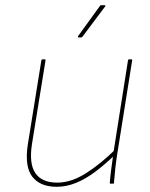

<svg xmlns="http://www.w3.org/2000/svg" viewBox="-20 -706 575 738"><path d="M198 12Q134 12 104 -27Q74 -66 87 -151L139 -474Q140 -478 144 -478H151Q156 -478 155 -474L103 -153Q91 -77 116 -40.5Q141 -4 200 -4Q253 -4 309.5 -39.5Q366 -75 427 -135L424 -113Q385 -75 347 -46.5Q309 -18 272 -3Q235 12 198 12ZM405 0Q404 0 403 -0.5Q402 -1 402 -3Q404 -29 407.5 -55.5Q411 -82 415 -110L416 -119L472 -474Q473 -477 474 -477.5Q475 -478 477 -478H484Q489 -478 488 -474L430 -110Q426 -85 423 -57Q420 -29 418 -3Q418 0 415 0ZM282 -562Q280 -562 279.5 -563.5Q279 -565 280 -567L364 -683Q366 -686 369 -686H382Q384 -686 385 -684.5Q386 -683 384 -681L297 -565Q295 -562 291 -562Z"/></svg>

Font: Sofia Sans Hairline
Style: Italic
Weight: 1
Italic angle: -9°
Designer: Botio Nikoltchev, Ani Petrova
Foundry: lettersoup
Version: Version 4.102